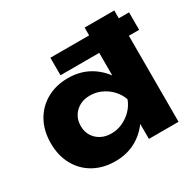

<svg xmlns="http://www.w3.org/2000/svg" viewBox="-168 -952 1166 1150"><g transform="rotate(-30 415.0 -377.0)"><path d="M315 16Q232 16 168 -19.5Q104 -55 68 -120Q32 -185 32 -270Q32 -357 68 -421.5Q104 -486 168 -522Q232 -558 315 -558Q396 -558 459.5 -522.5Q523 -487 565 -422.5Q607 -358 620 -270Q606 -184 564.5 -119.5Q523 -55 459.5 -19.5Q396 16 315 16ZM377 -140Q418 -140 455 -157Q492 -174 520 -203Q548 -232 562 -270Q548 -309 520 -338.5Q492 -368 455 -385Q418 -402 377 -402Q336 -402 305 -385Q274 -368 256.5 -338.5Q239 -309 239 -270Q239 -232 256.5 -203Q274 -174 305 -157Q336 -140 377 -140ZM554 0V-144L581 -194V-337L554 -390V-770H759V0ZM286 -595V-716H830V-595Z"/></g></svg>

Font: Unbounded
Style: Bold
Weight: 700
Designer: Luke Prowse, Jean-Baptiste Morizot, Fátima Lázaro, Florian Runge
Foundry: NaN
Version: Version 1.700